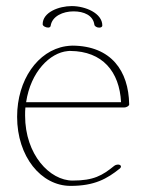

<svg xmlns="http://www.w3.org/2000/svg" viewBox="-20 -606 476 635"><path d="M318.4 -521.5C318.4 -517.6 314.5 -514.6 308.1 -514.6C299.8 -514.6 292.5 -519.5 292 -524.9C287.6 -555.2 257.8 -568.4 223.1 -568.4C188.5 -568.4 152.3 -552.7 147.5 -520.5C146.9 -516.5 143.4 -514.8 139 -514.8C131.3 -514.8 121.1 -519.9 121.1 -525.9C121.1 -565.9 175.3 -585.9 217.3 -585.9C262.2 -585.9 318.4 -562.5 318.4 -521.5ZM66.4 -268.1C81.5 -369.1 145.5 -431.6 203.6 -437C206.5 -437.5 210 -437.5 212.9 -437.5C318.8 -436.5 375 -369.6 380.4 -268.1ZM64 -250.5H390.6C397.9 -250.5 405.8 -254.9 407.2 -259.8V-261.7C405.3 -371.1 348.1 -454.1 219.7 -455.1C212.4 -455.1 204.6 -454.1 197.3 -453.1C105 -438.5 36.6 -341.8 36.6 -219.7C36.6 -88.4 115.7 8.8 213.4 8.8C292.5 8.8 334 -14.6 376.5 -48.8C381.3 -52.7 381.3 -58.1 376.5 -60.5C371.6 -63 362.8 -61.5 357.9 -57.6C318.4 -25.4 289.6 -8.8 220.2 -8.8C145 -8.8 63 -94.2 63 -223.6C63 -232.9 63 -241.7 64 -250.5Z"/></svg>

Font: WireWyrm
Style: Light
Weight: 200
Version: Version 001.000